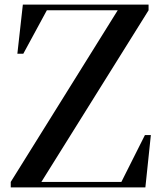

<svg xmlns="http://www.w3.org/2000/svg" viewBox="-20 -820 722 840"><path d="M80 -800H630V-775L161 -24H511L614 -229H640L616 0H27V-24L495 -775H185L82 -585H56Z"/></svg>

Font: Prata
Style: Regular
Weight: 400
Designer: Cyreal (www.cyreal.org)
Foundry: Cyreal (www.cyreal.org)
Version: Version 1.010